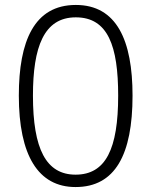

<svg xmlns="http://www.w3.org/2000/svg" viewBox="-20 -745 611 775"><path d="M515 -359C515 -582 451 -725 286 -725C118 -725 56 -579 56 -359C56 -118 134 10 285 10C445 10 515 -121 515 -359ZM113 -359C113 -555 157 -675 286 -675C416 -675 457 -559 457 -359C457 -144 407 -40 285 -40C166 -40 113 -144 113 -359Z"/></svg>

Font: Noto Sans Meetei Mayek Light
Style: Regular
Weight: 300
Designer: Monotype Design Team and Neelakash Kshetrimayum
Foundry: Monotype Imaging Inc.
Version: Version 2.002